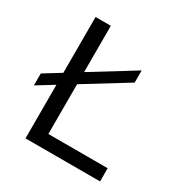

<svg xmlns="http://www.w3.org/2000/svg" viewBox="-162 -829 921 959"><g transform="rotate(30 298.0 -350.0)"><path d="M546 -76V0H116V-309L20 -250V-319L116 -378V-700H204V-433L449 -584V-514L204 -363V-76Z"/></g></svg>

Font: Fivo Sans Modern
Style: Regular
Weight: 400
Designer: Alexander Slobzheninov
Foundry: Alexander Slobzheninov
Version: 1.0